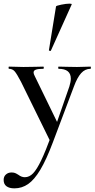

<svg xmlns="http://www.w3.org/2000/svg" viewBox="-58 -751 518 1052"><path d="M438 -374Q408 -374 386.5 -350Q365 -326 347 -277L232 28Q196 124 163 179Q130 234 96 257.5Q62 281 21 281Q-7 281 -22.5 269.5Q-38 258 -38 235Q-38 216 -25.5 205Q-13 194 5 194Q17 194 24.5 197Q32 200 43 207Q60 220 78 220Q103 220 123.5 198.5Q144 177 167.5 128Q191 79 225 -13L222 33L57 -303Q34 -347 22 -360.5Q10 -374 -9 -374Q-11 -374 -11 -380Q-11 -386 -9 -386Q17 -386 31 -385L70 -384L138 -385Q153 -386 179 -386Q182 -386 182 -380Q182 -374 179 -374Q152 -374 139 -369.5Q126 -365 126 -354Q126 -346 132 -335L262 -68L231 -15L322 -277Q330 -303 330 -320Q330 -374 263 -374Q261 -374 261 -380Q261 -386 263 -386Q290 -386 304 -385L364 -384L403 -385Q414 -386 438 -386Q440 -386 440 -380Q440 -374 438 -374ZM217 -472Q214 -472 211.5 -473.5Q209 -475 210 -476L249 -716Q251 -720 278 -725.5Q305 -731 323 -731Q336 -731 335 -727L221 -474Q221 -472 217 -472Z"/></svg>

Font: Cormorant Garamond SemiBold
Style: Regular
Weight: 600
Designer: Christian Thalmann (Catharsis Fonts)
Foundry: Catharsis Fonts
Version: Version 4.000